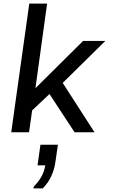

<svg xmlns="http://www.w3.org/2000/svg" viewBox="-20 -740 640 1074"><path d="M42.8 0 143.8 -720H243.5L178.2 -246.5L444.8 -511H569L330.8 -276.2L508.8 0H397.2L256.8 -214L159.8 -122.5L142.5 0ZM167.2 313.8 168.8 303.5Q195.8 277 212.4 246.5Q229 216 233 185H190L206.2 69.5H304L289.5 169.2Q284 207.8 266.4 246.1Q248.8 284.5 219 313.8Z"/></svg>

Font: Chivo Mono Medium
Style: Italic
Weight: 500
Italic angle: -8.05°
Monospace: yes
Designer: Hector Gatti
Foundry: Omnibus-Type
Version: Version 1.008